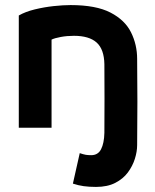

<svg xmlns="http://www.w3.org/2000/svg" viewBox="-20 -503 610 756"><path d="M183 0H54V-442Q80 -457 117 -466Q154 -475 191.5 -479Q229 -483 258 -483Q358 -483 415 -453.5Q472 -424 496 -375.5Q520 -327 520 -271Q522 -102 520 68Q520 94 511 122.5Q502 151 483.5 176Q465 201 434 217Q403 233 358 233Q331 233 309.5 230Q288 227 267 220L294 100Q309 105 317.5 106.5Q326 108 339 108Q366 108 378 84.5Q390 61 391 20Q392 -115 391 -250Q390 -309 360.5 -335.5Q331 -362 271 -362Q244 -362 219.5 -357.5Q195 -353 183 -347Z"/></svg>

Font: Kreadon
Style: Bold
Weight: 700
Designer: Reiya WATANABE
Foundry: StudioGnu
Version: Version 1.003; ttfautohint (v1.8.4.7-5d5b);gftools[0.9.32]